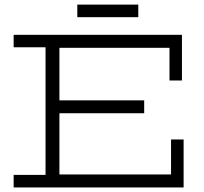

<svg xmlns="http://www.w3.org/2000/svg" viewBox="-20 -824 897 844"><path d="M725.1 -470.2V-613.8H241.2V-382.8H613.8V-326.2H241.2V-57.1H731.9V-210.9H787.1V0H40V-55.2H180.2V-616.2H40V-670.9H779.8V-470.2ZM319.8 -748.5V-803.7H587.9V-748.5Z"/></svg>

Font: Stint Ultra Expanded
Style: Regular
Weight: 400
Width: 7
Designer: Astigmatic (AOETI)
Foundry: Astigmatic (AOETI)
Version: Version 1.000